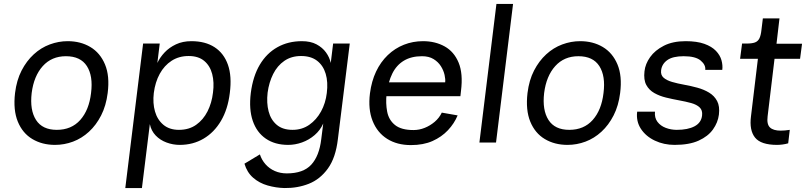

<svg xmlns="http://www.w3.org/2000/svg" viewBox="-20 -720 4078 970"><path d="M258 12Q193 12 143.5 -17.5Q94 -47 70 -105.5Q46 -164 56 -250Q64 -315 89 -363.5Q114 -412 150.5 -445.5Q187 -479 231.5 -495.5Q276 -512 322 -512Q387 -512 436.5 -482.5Q486 -453 510.5 -394.5Q535 -336 524 -250Q516 -186 491 -137Q466 -88 429.5 -54.5Q393 -21 349 -4.5Q305 12 258 12ZM267 -64Q341 -64 385.5 -114Q430 -164 440 -250Q451 -336 419 -386Q387 -436 313 -436Q241 -436 196 -386Q151 -336 140 -250Q130 -164 162 -114Q194 -64 267 -64Z M737 -93 697 230H613L703 -500H787L775 -402Q788 -430 811.5 -455Q835 -480 869 -496Q903 -512 947 -512Q1017 -512 1064 -481.5Q1111 -451 1131.5 -393Q1152 -335 1141 -250Q1131 -168 1096.5 -109.5Q1062 -51 1008.5 -19.5Q955 12 888 12Q854 12 821.5 0Q789 -12 766.5 -35.5Q744 -59 737 -93ZM884 -64Q935 -64 971 -89.5Q1007 -115 1028.5 -157.5Q1050 -200 1056 -252Q1063 -304 1052 -346Q1041 -388 1011.5 -412.5Q982 -437 933 -437Q884 -437 847 -413Q810 -389 787 -347Q764 -305 757 -250Q751 -199 763 -157Q775 -115 805.5 -89.5Q836 -64 884 -64Z M1603 -17 1613 -96Q1598 -62 1569.5 -37.5Q1541 -13 1506 -0.5Q1471 12 1436 12Q1369 12 1323 -19.5Q1277 -51 1257 -109.5Q1237 -168 1247 -250Q1258 -335 1292.5 -393Q1327 -451 1381.5 -481.5Q1436 -512 1505 -512Q1549 -512 1579 -496Q1609 -480 1627 -455Q1645 -430 1651 -402L1663 -500H1747L1687 -17Q1676 77 1636.5 131.5Q1597 186 1540 208.5Q1483 231 1417 230Q1374 229 1332 217Q1290 205 1259 178Q1228 151 1215 107L1293 60Q1302 88 1321.5 110Q1341 132 1368.5 144Q1396 156 1429 156Q1512 156 1552.5 112Q1593 68 1603 -17ZM1458 -64Q1506 -64 1542.5 -89.5Q1579 -115 1602 -157Q1625 -199 1631 -250Q1638 -305 1625.5 -347Q1613 -389 1582 -413Q1551 -437 1501 -437Q1452 -437 1416.5 -412.5Q1381 -388 1360 -346Q1339 -304 1332 -252Q1326 -200 1337 -157.5Q1348 -115 1378 -89.5Q1408 -64 1458 -64Z M2056 13Q1986 13 1936 -18.5Q1886 -50 1862.5 -109Q1839 -168 1849 -248Q1857 -310 1880 -358.5Q1903 -407 1939 -441.5Q1975 -476 2020.5 -494Q2066 -512 2117 -512Q2179 -512 2226.5 -485.5Q2274 -459 2297 -403.5Q2320 -348 2309 -261L2306 -234H1927L1936 -304H2229Q2231 -319 2226 -341.5Q2221 -364 2207.5 -385.5Q2194 -407 2170.5 -421.5Q2147 -436 2112 -436Q2058 -436 2020.5 -413.5Q1983 -391 1962 -348.5Q1941 -306 1933 -245Q1928 -198 1936 -156Q1944 -114 1975.5 -88.5Q2007 -63 2069 -63Q2098 -63 2125.5 -74Q2153 -85 2176 -104.5Q2199 -124 2212 -151L2292 -137Q2275 -96 2243 -62Q2211 -28 2165 -7.5Q2119 13 2056 13Z M2402 0 2488 -700H2572L2486 0Z M2847 12Q2782 12 2732.5 -17.5Q2683 -47 2659 -105.5Q2635 -164 2645 -250Q2653 -315 2678 -363.5Q2703 -412 2739.5 -445.5Q2776 -479 2820.5 -495.5Q2865 -512 2911 -512Q2976 -512 3025.5 -482.5Q3075 -453 3099.5 -394.5Q3124 -336 3113 -250Q3105 -186 3080 -137Q3055 -88 3018.5 -54.5Q2982 -21 2938 -4.5Q2894 12 2847 12ZM2856 -64Q2930 -64 2974.5 -114Q3019 -164 3029 -250Q3040 -336 3008 -386Q2976 -436 2902 -436Q2830 -436 2785 -386Q2740 -336 2729 -250Q2719 -164 2751 -114Q2783 -64 2856 -64Z M3388 12Q3334 12 3288.5 -9.5Q3243 -31 3218 -69Q3193 -107 3199 -156H3289Q3286 -125 3301.5 -104.5Q3317 -84 3343.5 -74Q3370 -64 3399 -64Q3455 -64 3489 -82Q3523 -100 3527 -137Q3530 -163 3514.5 -177.5Q3499 -192 3471.5 -199.5Q3444 -207 3411 -213Q3378 -219 3345 -227Q3312 -235 3285.5 -250Q3259 -265 3245 -291Q3231 -317 3236 -360Q3240 -397 3264.5 -431.5Q3289 -466 3334 -489Q3379 -512 3444 -512Q3501 -512 3538.5 -498.5Q3576 -485 3597 -463Q3618 -441 3625 -415.5Q3632 -390 3629 -367H3543Q3546 -392 3520 -414Q3494 -436 3434 -436Q3379 -436 3351.5 -416.5Q3324 -397 3320 -365Q3317 -341 3332.5 -327.5Q3348 -314 3375.5 -306Q3403 -298 3436.5 -292Q3470 -286 3503 -277Q3536 -268 3562.5 -252Q3589 -236 3603 -209.5Q3617 -183 3612 -141Q3607 -101 3582 -66Q3557 -31 3509.5 -9.5Q3462 12 3388 12Z M3906 12Q3824 12 3794.5 -25Q3765 -62 3774 -132L3809 -423H3719L3729 -500H3752Q3779 -500 3794 -505.5Q3809 -511 3816.5 -526Q3824 -541 3827 -570L3834 -627H3918L3903 -499H4032L4022 -423H3893L3858 -132Q3853 -92 3870 -76Q3887 -60 3924 -60Q3934 -60 3946 -61Q3958 -62 3970 -64L3962 4Q3949 8 3933.5 10Q3918 12 3906 12Z"/></svg>

Font: Inclusive Sans
Style: Italic
Weight: 400
Italic angle: -7°
Designer: Olivia King
Foundry: Olivia King
Version: Version 2.004